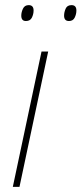

<svg xmlns="http://www.w3.org/2000/svg" viewBox="-20 -729 318 749"><path d="M30 0 142 -528H168L56 0ZM249 -647Q230 -647 230 -668Q230 -681 236 -695Q242 -709 259 -709Q278 -709 278 -688Q278 -674 271.5 -660.5Q265 -647 249 -647ZM81 -647Q63 -647 63 -668Q63 -681 69.5 -695Q76 -709 92 -709Q111 -709 111 -688Q111 -674 104.5 -660.5Q98 -647 81 -647Z"/></svg>

Font: Noto Sans Disp Thin
Style: Italic
Weight: 100
Italic angle: -12°
Designer: Monotype Design Team
Foundry: Monotype Imaging Inc.
Version: Version 2.000;GOOG;noto-source:20170915:90ef993387c0